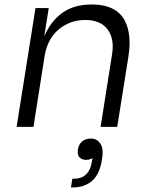

<svg xmlns="http://www.w3.org/2000/svg" viewBox="-20 -565 675 855"><path d="M54 0 138 -529H197L177 -403Q206 -471 258 -508Q310 -545 387 -545H390Q490 -545 530 -483Q557 -440 557 -373Q557 -343 551 -307L502 0H428L479 -323Q482 -341 482 -357Q482 -403 459 -434Q428 -476 359 -476Q324 -476 293.5 -464.5Q263 -453 239.5 -432.5Q216 -412 200.5 -383Q185 -354 179 -318L129 0ZM384 51.9Q413 51.9 427 74.9Q437 88.9 437 114.9Q437 127.9 434 144.9L433 150.9Q423 211.9 389.5 240.9Q356 269.9 302 269.9H296L302 230.9H309Q344 230.9 364 210.9Q384 190.9 389 154.9L392 138.9Q379 146.9 364 146.9Q346 146.9 334 135.9Q326 126.9 326 111.9Q326 105.9 327 99.9Q331 75.9 347 63.9Q363 51.9 384 51.9Z"/></svg>

Font: Sora Light
Style: Italic
Weight: 300
Designer: Jonathan Barnbrook, Juli√°n Moncada
Version: Version 1.000